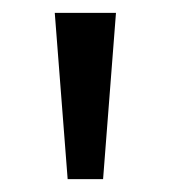

<svg xmlns="http://www.w3.org/2000/svg" viewBox="-20 -734 265 298"><path d="M160 -714 140 -456H85L65 -714Z"/></svg>

Font: Noto Sans Balinese
Style: Regular
Weight: 400
Designer: Aditya Bayu, David Williams
Foundry: David Williams
Version: Version 2.003